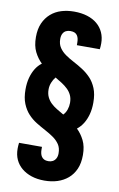

<svg xmlns="http://www.w3.org/2000/svg" viewBox="-97 -753 611 989"><g transform="rotate(10 208.5 -258.0)"><path d="M208 184Q170 184 140 174Q110 164 88.5 146Q67 128 55.5 103Q44 78 44 46Q44 40 44.5 31Q45 22 46 15H166V29Q166 39 168 48.5Q170 58 175 65.5Q180 73 188.5 77.5Q197 82 211 82Q224 82 234 76.5Q244 71 250 60Q256 49 256 33Q256 5 243.5 -13.5Q231 -32 211 -46Q191 -60 167.5 -72.5Q144 -85 119.5 -100Q95 -115 75.5 -136Q56 -157 43.5 -187.5Q31 -218 31 -262Q31 -296 38.5 -323.5Q46 -351 59 -372Q72 -393 91 -407Q68 -429 52.5 -460Q37 -491 37 -537Q37 -579 50.5 -609.5Q64 -640 87.5 -660.5Q111 -681 142 -690.5Q173 -700 209 -700Q247 -700 277.5 -690.5Q308 -681 329.5 -663Q351 -645 362.5 -619.5Q374 -594 374 -563Q374 -556 373.5 -547.5Q373 -539 372 -532H252V-545Q252 -556 250 -565.5Q248 -575 243 -582.5Q238 -590 229.5 -594Q221 -598 207 -598Q194 -598 184 -593Q174 -588 168 -577Q162 -566 162 -549Q162 -522 174.5 -503.5Q187 -485 207 -471Q227 -457 251 -444.5Q275 -432 299 -416.5Q323 -401 342.5 -380.5Q362 -360 374.5 -329.5Q387 -299 387 -255Q387 -221 379.5 -193.5Q372 -166 359 -145Q346 -124 327 -109Q350 -87 365.5 -56Q381 -25 381 20Q381 63 367.5 93.5Q354 124 330.5 144Q307 164 276 174Q245 184 208 184ZM245 -168Q257 -180 263 -197.5Q269 -215 269 -233Q269 -256 261 -273Q253 -290 239.5 -303Q226 -316 209 -327Q192 -338 173 -349Q162 -336 155 -318.5Q148 -301 148 -283Q148 -260 156 -243Q164 -226 177.5 -213Q191 -200 208.5 -189.5Q226 -179 245 -168Z"/></g></svg>

Font: Archivo ExtraCondensed ExtraBold
Style: Regular
Weight: 800
Width: 2
Designer: Hector Gatti
Foundry: Omnibus-Type
Version: Version 2.001